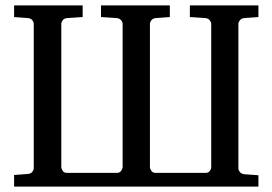

<svg xmlns="http://www.w3.org/2000/svg" viewBox="-20 -691 1009 711"><path d="M32.2 0V-43L84 -46.9Q95.2 -48.3 100.1 -55.2Q105 -62 105 -67.9V-603Q105 -608.9 100.1 -615.7Q95.2 -622.6 84 -624L32.2 -627.9V-670.9H286.1V-627.9L228 -624Q216.8 -622.6 211.9 -615.7Q207 -608.9 207 -603V-73.2Q207 -66.4 211.9 -58.6Q216.8 -50.8 228 -50.8H413.1Q423.3 -50.8 428.7 -58.6Q434.1 -66.4 434.1 -73.2V-603Q434.1 -608.9 428.7 -615.7Q423.3 -622.6 413.1 -624L354 -627.9V-670.9H608.9V-627.9L556.2 -624Q545.4 -622.6 540.3 -615.7Q535.2 -608.9 535.2 -603V-73.2Q535.2 -66.4 540.3 -58.6Q545.4 -50.8 556.2 -50.8H741.2Q751.5 -50.8 756.8 -57.9Q762.2 -64.9 762.2 -71.8V-603Q762.2 -608.9 756.8 -615.7Q751.5 -622.6 741.2 -624L683.1 -627.9V-670.9H937V-627.9L883.8 -624Q873.5 -622.6 868.2 -615.7Q862.8 -608.9 862.8 -603V-66.9Q862.8 -61 868.2 -54.2Q873.5 -47.4 883.8 -45.9L937 -42V0Z"/></svg>

Font: Charis SIL Cyr
Style: Regular
Weight: 400
Foundry: SIL International
Version: Version 5.000